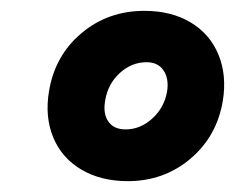

<svg xmlns="http://www.w3.org/2000/svg" viewBox="-20 -727 433 354"><path d="M70.4 -559.1Q81.4 -624.9 130.3 -665.9Q179.2 -707 246.3 -707Q295.7 -707 331.3 -685.8Q366.9 -664.6 382.7 -626.5Q398.5 -588.4 390.8 -540.9Q379.8 -475.4 330.9 -434.2Q282.1 -393 215.6 -393Q166.3 -393 130.2 -414.2Q94.1 -435.4 78.2 -473.5Q62.4 -511.6 70.4 -559.1ZM288.2 -559.1Q291.6 -582.6 281.3 -597.4Q271.1 -612.3 250.4 -612.3Q222.4 -612.3 200.5 -592Q178.6 -571.8 173.8 -540.9Q169.7 -517.4 179.8 -502.9Q189.9 -488.4 211.6 -488.4Q238.8 -488.4 260.9 -508.6Q283.1 -528.7 288.2 -559.1Z"/></svg>

Font: Oak Sans Light Italic
Style: Regular
Weight: 400
Italic angle: -9.5°
Foundry: Erik Kennedy, Walven
Version: Version 1.000;Glyphs 3.1.2 (3151)